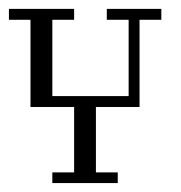

<svg xmlns="http://www.w3.org/2000/svg" viewBox="-20 -410 406 430"><path d="M97.2 0V-23.9H146V-170.4H48.3V-365.7H0V-390.1H146V-365.7H97.2V-194.8H268.1V-365.7H219.2V-390.1H341.3V-365.7H292.5V-170.4H194.8V-23.9H243.7V0Z"/></svg>

Font: FS Mondwest Regular
Style: Regular
Weight: 400
Designer: NZWStudios2024
Foundry: https://fontstruct.com
Version: Version 1.0